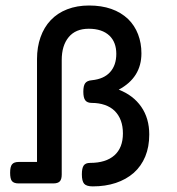

<svg xmlns="http://www.w3.org/2000/svg" viewBox="-20 -663 640 694"><path d="M113.8 -449.7Q113.8 -492.7 126.5 -528.6Q139.2 -564.5 163.1 -589.8Q187.5 -615.7 222.9 -629.4Q258.3 -643.1 301.8 -643.1Q391.6 -643.1 443.4 -593.8Q466.8 -570.8 479 -539.1Q491.2 -507.3 491.2 -470.2Q491.2 -382.8 409.2 -338.9Q461.4 -318.8 490.5 -277.1Q519.5 -235.4 519.5 -176.8Q519.5 -132.3 505.1 -97.4Q490.7 -62.5 463.4 -38.1Q436 -14.2 398.4 -1.7Q360.8 10.7 315.4 10.7Q292.5 10.7 284.2 1.2Q275.9 -8.3 275.9 -32.7Q275.9 -55.2 282.5 -64.7Q289.1 -74.2 305.7 -74.2Q362.8 -74.2 393.6 -101.6Q424.3 -128.9 424.3 -180.7Q424.3 -232.4 394.5 -262.2Q379.9 -276.4 358.6 -283.7Q337.4 -291 312 -291Q295.4 -291 288.3 -300.3Q281.2 -309.6 281.2 -331.5Q281.2 -352.5 287.6 -361.8Q294.4 -371.6 312 -373Q355.5 -377.4 377.9 -402.3Q400.4 -427.2 400.4 -468.3Q400.4 -510.3 375.5 -534.2Q349.1 -559.1 300.8 -559.1Q253.4 -559.1 228.3 -528.8Q203.1 -498.5 203.1 -445.8V-32.2Q203.1 -14.6 196 -7.3Q189 0 172.4 0H47.4Q29.8 0 22.9 -8.8Q16.6 -17.1 16.6 -38.6Q16.6 -60.5 23.4 -68.8Q30.3 -77.6 47.4 -77.6H113.8Z"/></svg>

Font: Courier Prime Medium
Style: Regular
Weight: 500
Designer: Alan Dague-Greene
Foundry: Quote-Unquote Apps
Version: Version 1.202